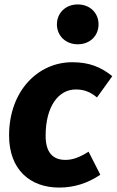

<svg xmlns="http://www.w3.org/2000/svg" viewBox="-20 -830 527 867"><path d="M275 -108C220 -108 186 -140 186 -217C186 -351 245 -426 322 -426C359 -426 386 -416 418 -390L487 -486C435 -528 382 -549 306 -549C152 -549 21 -420 21 -218C21 -65 115 17 247 17C314 17 375 -2 433 -41L380 -145C337 -118 307 -108 275 -108ZM331 -630C387 -630 425 -669 425 -720C425 -771 387 -810 331 -810C276 -810 237 -771 237 -720C237 -669 276 -630 331 -630Z"/></svg>

Font: Fira Sans OT
Style: Bold Italic
Weight: 700
Italic angle: -8°
Designer: Carrois Corporate & Edenspiekermann
Foundry: Carrois Corporate GbR & Edenspiekermann AG
Version: Version 2.001